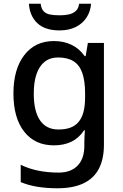

<svg xmlns="http://www.w3.org/2000/svg" viewBox="-20 -769 660 1029"><path d="M269 -549Q321 -549 363 -529Q405 -509 434 -468H439L451 -539H537V7Q537 83 510 135Q483 187 427.5 213.5Q372 240 288 240Q230 240 181 232Q132 224 91 207V114Q133 135 184.5 145.5Q236 156 294 156Q360 156 396 118.5Q432 81 432 13V-5Q432 -18 433 -39.5Q434 -61 435 -71H431Q403 -29 362.5 -9.5Q322 10 269 10Q167 10 109.5 -63.5Q52 -137 52 -268Q52 -398 110 -473.5Q168 -549 269 -549ZM291 -461Q249 -461 220 -438.5Q191 -416 176 -373Q161 -330 161 -267Q161 -173 194.5 -124Q228 -75 293 -75Q331 -75 357.5 -85Q384 -95 401.5 -116Q419 -137 427.5 -169.5Q436 -202 436 -248V-268Q436 -337 420.5 -379.5Q405 -422 373 -441.5Q341 -461 291 -461ZM468 -749Q465 -707 443.5 -674.5Q422 -642 385.5 -624Q349 -606 299 -606Q221 -606 180 -645Q139 -684 135 -749H198Q201 -722 214 -708.5Q227 -695 249 -691Q271 -687 301 -687Q326 -687 348 -691.5Q370 -696 385.5 -709.5Q401 -723 404 -749Z"/></svg>

Font: Noto Sans Devanagari Medium
Style: Regular
Weight: 500
Version: Version 2.003